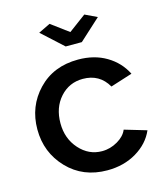

<svg xmlns="http://www.w3.org/2000/svg" viewBox="-111 -814 780 908"><g transform="rotate(-15 279.5 -360.0)"><path d="M217 -730 302 -667 387 -730 446 -702 342 -607H263L159 -702ZM303 10Q184 10 108 -69.5Q32 -149 32 -262Q32 -375 107 -453.5Q182 -532 303 -532Q382 -532 441 -497Q500 -462 530 -402L423 -368Q383 -438 301 -438Q234 -438 189.5 -388.5Q145 -339 145 -262Q145 -187 191 -135.5Q237 -84 302 -84Q342 -84 378 -105Q414 -126 426 -156L534 -124Q508 -64 446 -27Q384 10 303 10Z"/></g></svg>

Font: Raleway-v4020 SemiBold
Style: Regular
Weight: 600
Designer: Matt McInerney, Pablo Impallari, Rodrigo Fuenzalida
Foundry: Matt McInerney, Pablo Impallari, Rodrigo Fuenzalida
Version: Version 4.020;PS 004.020;hotconv 1.0.88;makeotf.lib2.5.64775